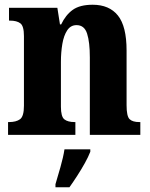

<svg xmlns="http://www.w3.org/2000/svg" viewBox="-20 -569 634 810"><path d="M14 0V-54H18Q48 -54 64.5 -66Q81 -78 81 -123V-417Q81 -459 66 -470.5Q51 -482 22 -482H18V-536H222L233 -466H238Q257 -506 287 -527.5Q317 -549 371 -549Q441 -549 477.5 -503.5Q514 -458 514 -356V-125Q514 -79 526.5 -66.5Q539 -54 568 -54H572V0H359V-327Q359 -391 347.5 -427Q336 -463 303 -463Q278 -463 263.5 -441Q249 -419 243 -383.5Q237 -348 237 -308V-119Q237 -77 251.5 -65.5Q266 -54 295 -54H298V0ZM214 208Q223 178 235 136Q247 94 252 61H361V71Q353 92 338 119Q323 146 305.5 173Q288 200 273 221H214Z"/></svg>

Font: Noto Serif Bengali Condensed ExtraBold
Style: Regular
Weight: 800
Width: 3
Designer: Juan Bruce, Universal Thirst, Indian Type Foundry and the Monotype Design Team.
Foundry: Monotype Imaging Inc.
Version: Version 2.003; ttfautohint (v1.8.4.7-5d5b)